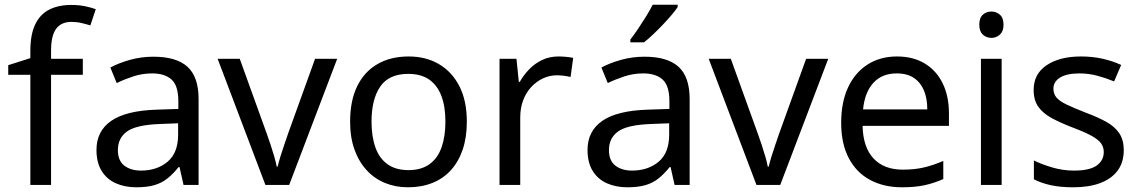

<svg xmlns="http://www.w3.org/2000/svg" viewBox="-20 -786 4841 816"><path d="M332 -468H197V0H109V-468H15V-509L109 -539V-570Q109 -639 129.5 -682Q150 -725 189 -745Q228 -765 283 -765Q315 -765 341.5 -759.5Q368 -754 387 -747L364 -678Q348 -683 327 -688Q306 -693 284 -693Q240 -693 218.5 -663.5Q197 -634 197 -571V-536H332Z M632 -545Q730 -545 777 -502Q824 -459 824 -365V0H760L743 -76H739Q716 -47 691.5 -27.5Q667 -8 635.5 1Q604 10 559 10Q511 10 472.5 -7Q434 -24 412 -59.5Q390 -95 390 -149Q390 -229 453 -272.5Q516 -316 647 -320L738 -323V-355Q738 -422 709 -448Q680 -474 627 -474Q585 -474 547 -461.5Q509 -449 476 -433L449 -499Q484 -518 532 -531.5Q580 -545 632 -545ZM658 -259Q558 -255 519.5 -227Q481 -199 481 -148Q481 -103 508.5 -82Q536 -61 579 -61Q647 -61 692 -98.5Q737 -136 737 -214V-262Z M1108 0 905 -536H999L1113 -220Q1121 -198 1130 -171Q1139 -144 1146 -119.5Q1153 -95 1156 -78H1160Q1164 -95 1171.5 -120Q1179 -145 1188.5 -172Q1198 -199 1205 -220L1319 -536H1413L1209 0Z M1964 -269Q1964 -202 1946.5 -150.5Q1929 -99 1896.5 -63Q1864 -27 1817.5 -8.5Q1771 10 1714 10Q1661 10 1616 -8.5Q1571 -27 1538 -63Q1505 -99 1486.5 -150.5Q1468 -202 1468 -269Q1468 -358 1498 -419.5Q1528 -481 1584 -513.5Q1640 -546 1717 -546Q1790 -546 1845.5 -513.5Q1901 -481 1932.5 -419.5Q1964 -358 1964 -269ZM1559 -269Q1559 -206 1575.5 -159.5Q1592 -113 1627 -88Q1662 -63 1716 -63Q1770 -63 1805 -88Q1840 -113 1856.5 -159.5Q1873 -206 1873 -269Q1873 -333 1856 -378Q1839 -423 1804.5 -447.5Q1770 -472 1715 -472Q1633 -472 1596 -418Q1559 -364 1559 -269Z M2353 -546Q2368 -546 2385.5 -544.5Q2403 -543 2416 -540L2405 -459Q2392 -462 2376.5 -464Q2361 -466 2347 -466Q2316 -466 2288 -453Q2260 -440 2238 -416.5Q2216 -393 2203.5 -360Q2191 -327 2191 -286V0H2103V-536H2175L2185 -438H2189Q2206 -468 2230 -492.5Q2254 -517 2285 -531.5Q2316 -546 2353 -546Z M2719 -545Q2817 -545 2864 -502Q2911 -459 2911 -365V0H2847L2830 -76H2826Q2803 -47 2778.5 -27.5Q2754 -8 2722.5 1Q2691 10 2646 10Q2598 10 2559.5 -7Q2521 -24 2499 -59.5Q2477 -95 2477 -149Q2477 -229 2540 -272.5Q2603 -316 2734 -320L2825 -323V-355Q2825 -422 2796 -448Q2767 -474 2714 -474Q2672 -474 2634 -461.5Q2596 -449 2563 -433L2536 -499Q2571 -518 2619 -531.5Q2667 -545 2719 -545ZM2745 -259Q2645 -255 2606.5 -227Q2568 -199 2568 -148Q2568 -103 2595.5 -82Q2623 -61 2666 -61Q2734 -61 2779 -98.5Q2824 -136 2824 -214V-262ZM2860 -756Q2851 -742 2834 -722Q2817 -702 2796.5 -680.5Q2776 -659 2755.5 -639.5Q2735 -620 2717 -606H2659V-618Q2674 -637 2691.5 -663Q2709 -689 2726 -716.5Q2743 -744 2754 -766H2860Z M3195 0 2992 -536H3086L3200 -220Q3208 -198 3217 -171Q3226 -144 3233 -119.5Q3240 -95 3243 -78H3247Q3251 -95 3258.5 -120Q3266 -145 3275.5 -172Q3285 -199 3292 -220L3406 -536H3500L3296 0Z M3792 -546Q3861 -546 3910.5 -516Q3960 -486 3986.5 -431.5Q4013 -377 4013 -304V-251H3646Q3648 -160 3692.5 -112.5Q3737 -65 3817 -65Q3868 -65 3907.5 -74.5Q3947 -84 3989 -102V-25Q3948 -7 3908 1.5Q3868 10 3813 10Q3737 10 3678.5 -21Q3620 -52 3587.5 -113.5Q3555 -175 3555 -264Q3555 -352 3584.5 -415Q3614 -478 3667.5 -512Q3721 -546 3792 -546ZM3791 -474Q3728 -474 3691.5 -433.5Q3655 -393 3648 -321H3921Q3921 -367 3907 -401Q3893 -435 3864.5 -454.5Q3836 -474 3791 -474Z M4237 -536V0H4149V-536ZM4194 -737Q4214 -737 4229.5 -723.5Q4245 -710 4245 -681Q4245 -653 4229.5 -639Q4214 -625 4194 -625Q4172 -625 4157 -639Q4142 -653 4142 -681Q4142 -710 4157 -723.5Q4172 -737 4194 -737Z M4756 -148Q4756 -96 4730 -61Q4704 -26 4656 -8Q4608 10 4542 10Q4486 10 4445.5 1Q4405 -8 4374 -24V-104Q4406 -88 4451.5 -74.5Q4497 -61 4544 -61Q4611 -61 4641 -82.5Q4671 -104 4671 -140Q4671 -160 4660 -176Q4649 -192 4620.5 -208Q4592 -224 4539 -244Q4487 -264 4450 -284Q4413 -304 4393 -332Q4373 -360 4373 -404Q4373 -472 4428.5 -509Q4484 -546 4574 -546Q4623 -546 4665.5 -536.5Q4708 -527 4745 -510L4715 -440Q4681 -454 4644 -464Q4607 -474 4568 -474Q4514 -474 4485.5 -456.5Q4457 -439 4457 -409Q4457 -387 4470 -371.5Q4483 -356 4513.5 -341.5Q4544 -327 4595 -307Q4646 -288 4682 -268Q4718 -248 4737 -219.5Q4756 -191 4756 -148Z"/></svg>

Font: Noto Sans Thai
Style: Regular
Weight: 400
Designer: Monotype Design Team
Foundry: Monotype Imaging Inc.
Version: Version 2.001